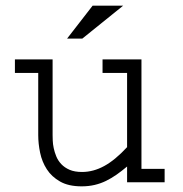

<svg xmlns="http://www.w3.org/2000/svg" viewBox="-20 -638 640 672"><path d="M164.1 -165Q164.1 -158.2 164.6 -146Q165 -133.8 168 -119.6Q170.9 -105.5 177 -90.6Q183.1 -75.7 194.6 -63.5Q206.1 -51.3 223.6 -43.7Q241.2 -36.1 267.1 -36.1Q306.6 -36.1 344.7 -56.9Q382.8 -77.6 424.8 -123V-382.8H338.9V-430.2H475.1V-46.9H556.2V0H424.8V-55.2Q406.2 -39.6 388.2 -26.9Q370.1 -14.2 351.1 -4.9Q332 4.4 311 9.3Q290 14.2 265.6 14.2Q219.7 14.2 190.2 -2.7Q160.6 -19.5 143.8 -45.7Q127 -71.8 120.4 -103.5Q113.8 -135.3 113.8 -165V-382.8H32.2V-430.2H164.1ZM214.8 -502.9 304.2 -618.2H411.1L268.1 -502.9Z"/></svg>

Font: Ethiopic Sadiss
Style: Regular
Weight: 400
Designer: abass alamnehe
Foundry: Senamirmir Project
Version: Version 5.100